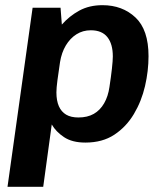

<svg xmlns="http://www.w3.org/2000/svg" viewBox="-20 -541 632 742"><path d="M9 181 106 -511H214L219 -446Q248 -479 286.5 -500Q325 -521 376 -521Q453 -521 503.5 -473.5Q554 -426 554 -324Q554 -267 540.5 -208.5Q527 -150 497.5 -100.5Q468 -51 422 -20.5Q376 10 310 10Q259 10 227.5 -11Q196 -32 180 -60L147 181ZM283 -87Q318 -87 342.5 -101Q367 -115 382.5 -142Q398 -169 403 -205Q409 -244 412.5 -275.5Q416 -307 416 -323Q416 -371 395 -397.5Q374 -424 331 -424Q300 -424 275.5 -408.5Q251 -393 234.5 -365.5Q218 -338 212 -301Q206 -261 202 -231Q198 -201 198 -184Q198 -152 207.5 -130.5Q217 -109 235.5 -98Q254 -87 283 -87Z"/></svg>

Font: Chivo Medium SemiBold
Style: Italic
Weight: 600
Italic angle: -8.05°
Version: Version 2.002